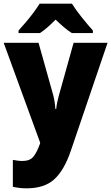

<svg xmlns="http://www.w3.org/2000/svg" viewBox="-20 -852 606 1046"><path d="M0 -619H190L271 -330Q275 -314 278 -294Q281 -274 282 -258H286Q288 -277 291.5 -294Q295 -311 300 -329L381 -619H566L366 -31Q330 75 276 124.5Q222 174 125 174Q102 174 83.5 171.5Q65 169 50 166V19Q61 21 74.5 23Q88 25 102 25Q143 25 162 1.5Q181 -22 197 -67L199 -74ZM372 -832Q393 -798 425.5 -757.5Q458 -717 486 -686V-672H371Q349 -686 328 -704Q307 -722 283 -745Q259 -721 239 -703.5Q219 -686 198 -672H81V-686Q98 -704 120 -730Q142 -756 162.5 -783.5Q183 -811 196 -832Z"/></svg>

Font: Noto Sans Malayalam UI SemiCondensed Black
Style: Regular
Weight: 900
Width: 4
Designer: Jelle Bosma - Monotype Design Team
Foundry: Monotype Imaging Inc.
Version: Version 2.104; ttfautohint (v1.8.4.7-5d5b)